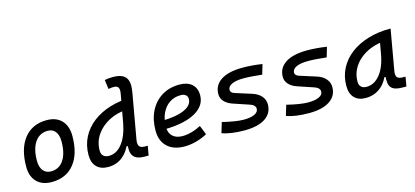

<svg xmlns="http://www.w3.org/2000/svg" viewBox="-62 -1210 3640 1686"><g transform="rotate(-15 1758.0 -366.5)"><path d="M245.1 9.8Q158.7 9.8 110.1 -39.8Q61.5 -89.4 61.5 -177.7Q61.5 -342.8 135.3 -435.1Q209 -527.3 339.8 -527.3Q426.3 -527.3 474.9 -476.6Q523.4 -425.8 523.4 -335Q523.4 -172.4 450 -81.3Q376.5 9.8 245.1 9.8ZM263.2 -82.5Q336.4 -82.5 377.7 -143.8Q418.9 -205.1 418.9 -314Q418.9 -370.6 394.5 -402.6Q370.1 -434.6 325.7 -434.6Q250.5 -434.6 208.3 -373.5Q166 -312.5 166 -203.6Q166 -146.5 191.7 -114.5Q217.3 -82.5 263.2 -82.5Z M757.8 10.3Q690.4 10.3 653.6 -27.8Q616.7 -65.9 616.7 -135.3Q616.7 -224.6 654.1 -296.9Q691.4 -369.1 758.8 -420.7Q826.2 -472.2 916.5 -499.8Q1006.8 -527.3 1112.8 -527.3H1121.6L1047.9 -434.6Q956.5 -430.7 882.3 -392.1Q808.1 -353.5 764.6 -290.3Q721.2 -227.1 721.2 -147.5Q721.2 -116.2 739 -99.4Q756.8 -82.5 789.6 -82.5Q857.9 -82.5 908.9 -146Q960 -209.5 982.9 -325.7L977.1 -123H920.4L969.2 -150.9Q944.8 -78.1 889.4 -33.9Q834 10.3 757.8 10.3ZM1088.4 4.9Q1052.7 4.9 1028.1 -3.9Q1003.4 -12.7 989.3 -30.5Q975.1 -48.3 971.2 -75.9Q967.3 -103.5 972.7 -141.1L978.5 -302.2L1029.3 -584.5Q1036.1 -622.1 1025.4 -639.2Q1014.6 -656.2 984.9 -656.2Q972.7 -656.2 960.7 -655Q948.7 -653.8 936.5 -650.9L925.3 -734.9Q943.8 -739.3 962.4 -741Q981 -742.7 999.5 -742.7Q1084.5 -742.7 1116 -701.7Q1147.5 -660.6 1131.3 -569.8L1058.1 -155.3Q1053.7 -130.4 1057.9 -113.8Q1062 -97.2 1075.2 -88.9Q1088.4 -80.6 1110.8 -80.6H1140.6L1125.5 4.9Z M1458.5 -83Q1497.6 -83 1542 -95.2Q1586.4 -107.4 1627.4 -129.4L1661.1 -45.9Q1613.3 -19.5 1558.6 -4.9Q1503.9 9.8 1454.1 9.8Q1353.5 9.8 1297.1 -43Q1240.7 -95.7 1240.7 -189.9Q1240.7 -291.5 1279.1 -367.2Q1317.4 -442.9 1386.2 -485.1Q1455.1 -527.3 1546.9 -527.3Q1619.1 -527.3 1659.4 -491.2Q1699.7 -455.1 1699.7 -390.6Q1699.7 -294.9 1601.8 -239.7Q1503.9 -184.6 1328.6 -181.2L1318.4 -259.3Q1449.2 -261.2 1522.2 -293.9Q1595.2 -326.7 1595.2 -384.3Q1595.2 -407.7 1579.1 -421.1Q1563 -434.6 1533.2 -434.6Q1475.1 -434.6 1430.9 -404.8Q1386.7 -375 1362.1 -321.3Q1337.4 -267.6 1336.9 -195.8Q1337.4 -142.6 1369.6 -112.8Q1401.9 -83 1458.5 -83Z M1997.6 9.8Q1934.1 9.8 1880.9 2Q1827.6 -5.9 1793.9 -19.5L1822.3 -113.3Q1878.9 -99.1 1929 -91.1Q1979 -83 2014.2 -83Q2078.1 -83 2113.5 -99.9Q2148.9 -116.7 2148.9 -147.5Q2148.9 -162.6 2137 -175.5Q2125 -188.5 2102.5 -195.8L1956.1 -245.1Q1907.7 -261.2 1881.8 -290.5Q1856 -319.8 1856 -356.4Q1856 -438 1925 -482.7Q1994.1 -527.3 2120.6 -527.3Q2165 -527.3 2211.7 -523.4Q2258.3 -519.5 2299.3 -512.7L2272.9 -422.9Q2227.1 -428.2 2183.3 -431.4Q2139.6 -434.6 2106 -434.6Q2036.6 -434.6 1998.8 -416.7Q1960.9 -398.9 1960.9 -366.2Q1960.9 -354.5 1970.2 -345Q1979.5 -335.4 1997.6 -330.1L2146.5 -282.7Q2198.2 -266.1 2225.8 -233.6Q2253.4 -201.2 2253.4 -159.2Q2253.4 -78.6 2186.5 -34.4Q2119.6 9.8 1997.6 9.8Z M2583.5 9.8Q2520 9.8 2466.8 2Q2413.6 -5.9 2379.9 -19.5L2408.2 -113.3Q2464.8 -99.1 2514.9 -91.1Q2564.9 -83 2600.1 -83Q2664.1 -83 2699.5 -99.9Q2734.9 -116.7 2734.9 -147.5Q2734.9 -162.6 2722.9 -175.5Q2710.9 -188.5 2688.5 -195.8L2542 -245.1Q2493.7 -261.2 2467.8 -290.5Q2441.9 -319.8 2441.9 -356.4Q2441.9 -438 2511 -482.7Q2580.1 -527.3 2706.5 -527.3Q2751 -527.3 2797.6 -523.4Q2844.2 -519.5 2885.3 -512.7L2858.9 -422.9Q2813 -428.2 2769.3 -431.4Q2725.6 -434.6 2691.9 -434.6Q2622.6 -434.6 2584.7 -416.7Q2546.9 -398.9 2546.9 -366.2Q2546.9 -354.5 2556.2 -345Q2565.4 -335.4 2583.5 -330.1L2732.4 -282.7Q2784.2 -266.1 2811.8 -233.6Q2839.4 -201.2 2839.4 -159.2Q2839.4 -78.6 2772.5 -34.4Q2705.6 9.8 2583.5 9.8Z M3099.1 10.3Q3032.7 10.3 2996.6 -27.8Q2960.4 -65.9 2960.4 -135.3Q2960.4 -223.1 2997.8 -294.7Q3035.2 -366.2 3102.5 -417Q3169.9 -467.8 3260.3 -495.1Q3350.6 -522.5 3456.5 -522.5H3466.3L3401.9 -154.8Q3395 -115.7 3408 -98.1Q3420.9 -80.6 3463.9 -80.6H3483.9L3469.2 4.9H3434.6Q3397 4.9 3371.8 -2.7Q3346.7 -10.3 3332.8 -26.6Q3318.8 -43 3314.9 -69.8Q3311 -96.7 3315.9 -135.3L3344.2 -122.6H3287.6L3313.5 -150.9Q3286.6 -74.2 3230.5 -32Q3174.3 10.3 3099.1 10.3ZM3130.9 -82.5Q3201.2 -82.5 3253.4 -146Q3305.7 -209.5 3326.7 -325.7L3352.1 -467.3L3391.6 -429.7Q3323.2 -426.8 3263.9 -404.3Q3204.6 -381.8 3159.9 -344Q3115.2 -306.2 3090.1 -256.1Q3064.9 -206.1 3064.9 -147.5Q3064.9 -116.2 3082.3 -99.4Q3099.6 -82.5 3130.9 -82.5Z"/></g></svg>

Font: Cascadia Code
Style: Italic
Weight: 400
Italic angle: -10°
Designer: Aaron Bell
Foundry: Saja Typeworks
Version: Version 2407.024